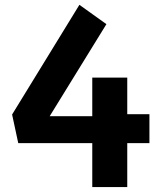

<svg xmlns="http://www.w3.org/2000/svg" viewBox="-20 -762 660 782"><path d="M29.3 -295.6 303.4 -742.4 413.4 -663.6 148.6 -233.9 121.2 -288.7H395.2L444.4 -297H588.6V-179.1H54.3ZM355.8 -446H498.3V0H355.8Z"/></svg>

Font: Monaspace Krypton Var ExLight
Style: Regular
Weight: 200
Designer: Riley Cran and the Lettermatic Team
Version: Version 1.200 (Monaspace Krypton Var)